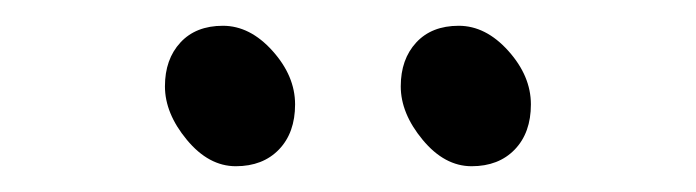

<svg xmlns="http://www.w3.org/2000/svg" viewBox="-20 -721 540 149"><path d="M379.5 -605Q367 -592 346 -592Q325 -592 308 -612.5Q291 -633 291 -654Q291 -675 303 -688Q315 -701 336 -701Q357 -701 374.5 -681.5Q392 -662 392 -640Q392 -618 379.5 -605ZM196.5 -605Q184 -592 163 -592Q142 -592 125 -612.5Q108 -633 108 -654Q108 -675 120 -688Q132 -701 153 -701Q174 -701 191.5 -681.5Q209 -662 209 -640Q209 -618 196.5 -605Z"/></svg>

Font: LXGW WenKai TC
Style: Regular
Weight: 400
Designer: LXGW / Fontworks Inc.
Foundry: LXGW / Fontworks Inc.
Version: Version 1.330